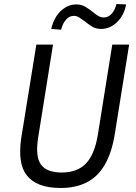

<svg xmlns="http://www.w3.org/2000/svg" viewBox="-20 -927 677 956"><path d="M283 9Q220 9 178 -7.5Q136 -24 112.5 -55Q89 -86 83 -131.5Q77 -177 85 -235L161 -705H244L170 -242Q155 -147 184 -107.5Q213 -68 287 -68Q365 -68 408 -113Q451 -158 467 -255L539 -705H623L551 -256Q536 -165 501 -105.5Q466 -46 411 -18.5Q356 9 283 9ZM284 -779 235 -783Q243 -818 260.5 -845.5Q278 -873 304 -889Q330 -905 359 -905Q386 -905 405.5 -893Q425 -881 441 -868Q454 -857 468 -848.5Q482 -840 497 -840Q519 -840 535.5 -858Q552 -876 560 -907L608 -905Q598 -851 563 -817Q528 -783 484 -783Q457 -783 438.5 -794.5Q420 -806 403 -820Q389 -830 376 -839Q363 -848 347 -848Q326 -848 309.5 -830Q293 -812 284 -779Z"/></svg>

Font: Nunito Sans 7pt Condensed
Style: Italic
Weight: 400
Width: 3
Italic angle: -9°
Designer: Vernon Adams
Foundry: Vernon Adams
Version: Version 3.101;gftools[0.9.27]